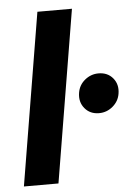

<svg xmlns="http://www.w3.org/2000/svg" viewBox="-53 -768 552 808"><g transform="rotate(-5 223.5 -364.0)"><path d="M281.7 -727.5 161.1 0H15.1L135.7 -727.5ZM357.4 -279.8Q319.3 -279.8 296.9 -306.9Q274.4 -334 280.8 -373Q286.1 -405.3 311.5 -426Q336.9 -446.8 369.1 -446.8Q407.7 -446.8 429.9 -419.9Q452.1 -393.1 445.8 -354.5Q440.9 -322.8 415.5 -301.3Q390.1 -279.8 357.4 -279.8Z"/></g></svg>

Font: Inter 18pt
Style: Bold Italic
Weight: 700
Italic angle: -9.3988°
Designer: Rasmus Andersson
Foundry: rsms
Version: Version 4.001;git-66647c0bb